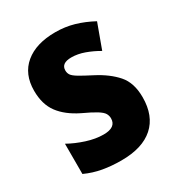

<svg xmlns="http://www.w3.org/2000/svg" viewBox="-142 -654 704 759"><g transform="rotate(-30 210.5 -275.0)"><path d="M391 -165Q391 -80 340.5 -35Q290 10 194 10Q149 10 109.5 3Q70 -4 33 -21V-159Q67 -140 107.5 -127Q148 -114 184 -114Q241 -114 241 -155Q241 -167 235 -177.5Q229 -188 209 -200.5Q189 -213 148 -232Q91 -260 61.5 -299.5Q32 -339 32 -401Q32 -477 82 -518.5Q132 -560 220 -560Q264 -560 304 -548.5Q344 -537 385 -515L344 -403Q315 -420 284.5 -431Q254 -442 225 -442Q179 -442 179 -409Q179 -397 185 -388Q191 -379 210 -367.5Q229 -356 268 -336Q324 -307 357.5 -269Q391 -231 391 -165Z"/></g></svg>

Font: Noto Sans Devanagari Condensed ExtraBold
Style: Regular
Weight: 800
Width: 3
Designer: Jelle Bosma - Monotype Design Team
Foundry: Monotype Imaging Inc.
Version: Version 2.004; ttfautohint (v1.8.4.7-5d5b)